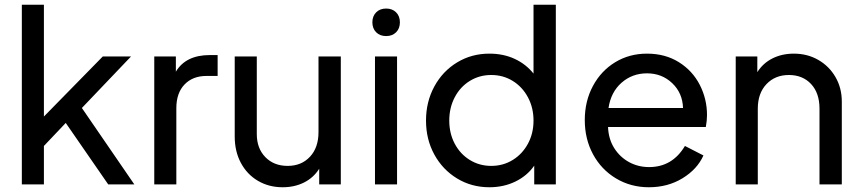

<svg xmlns="http://www.w3.org/2000/svg" viewBox="-20 -777 3628 809"><path d="M72 -757H165V-286L413 -539H532L325 -322L546 0H436L257 -259L165 -162V0H72Z M630 -539H721V-475Q763 -545 864 -545H897V-457H850Q792 -457 757.5 -421Q723 -385 723 -321V0H630Z M969 -202V-539H1062V-212Q1062 -152 1098 -115Q1134 -78 1192 -78Q1250 -78 1286 -116.5Q1322 -155 1322 -220V-539H1416V0H1325V-66Q1301 -28 1261 -8Q1221 12 1171 12Q1113 12 1067 -15Q1021 -42 995 -90.5Q969 -139 969 -202Z M1560 -539H1653V0H1560ZM1607 -741Q1633 -741 1649 -725Q1665 -709 1665 -683Q1665 -657 1649 -641Q1633 -625 1607 -625Q1581 -625 1565 -641Q1549 -657 1549 -683Q1549 -709 1565 -725Q1581 -741 1607 -741Z M1775 -269Q1775 -348 1810 -412.5Q1845 -477 1906 -514Q1967 -551 2042 -551Q2101 -551 2148.5 -529Q2196 -507 2228 -467V-757H2322V0H2231V-79Q2201 -36 2151.5 -12Q2102 12 2042 12Q1967 12 1906 -25Q1845 -62 1810 -126Q1775 -190 1775 -269ZM2050 -78Q2100 -78 2140.5 -103Q2181 -128 2204.5 -171.5Q2228 -215 2228 -269Q2228 -323 2204.5 -367Q2181 -411 2140.5 -436Q2100 -461 2050 -461Q2000 -461 1959.5 -436Q1919 -411 1896 -367Q1873 -323 1873 -269Q1873 -215 1896 -171.5Q1919 -128 1959.5 -103Q2000 -78 2050 -78Z M2444 -271Q2444 -351 2478.5 -415Q2513 -479 2572.5 -515Q2632 -551 2706 -551Q2783 -551 2840.5 -515Q2898 -479 2928.5 -419.5Q2959 -360 2959 -292Q2959 -269 2954 -242H2542Q2544 -191 2568 -153Q2592 -115 2630.5 -94Q2669 -73 2715 -73Q2813 -73 2866 -162L2944 -122Q2918 -64 2856 -26Q2794 12 2714 12Q2638 12 2576 -25Q2514 -62 2479 -126.5Q2444 -191 2444 -271ZM2858 -322Q2856 -385 2812.5 -426.5Q2769 -468 2706 -468Q2644 -468 2599 -428.5Q2554 -389 2544 -322Z M3080 -539H3171V-473Q3195 -511 3235 -531Q3275 -551 3325 -551Q3382 -551 3428 -524.5Q3474 -498 3500.5 -452Q3527 -406 3527 -349V0H3433V-319Q3433 -385 3397.5 -423Q3362 -461 3304 -461Q3246 -461 3209.5 -422.5Q3173 -384 3173 -319V0H3080Z"/></svg>

Font: Evergrow Sans 
Style: Medium
Weight: 500
Foundry: 10Web
Version: Version 1.000